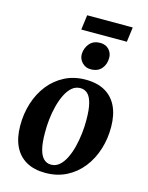

<svg xmlns="http://www.w3.org/2000/svg" viewBox="-135 -1002 843 1097"><g transform="rotate(15 286.0 -453.0)"><path d="M329 -561.5Q397 -561.5 443.2 -535.5Q489.5 -509.5 513.8 -459.5Q538 -409.5 538.5 -338Q539 -268 519 -204.8Q499 -141.5 460.5 -92.5Q422 -43.5 366.8 -15.2Q311.5 13 242 13Q175.5 13 129.2 -13.2Q83 -39.5 59 -89.2Q35 -139 34.5 -210Q34 -281 54 -344.5Q74 -408 112.5 -456.8Q151 -505.5 205.8 -533.5Q260.5 -561.5 329 -561.5ZM312 -507Q284 -507 262.5 -488.5Q241 -470 225.5 -438.5Q210 -407 200 -368.2Q190 -329.5 185.5 -288.5Q181 -247.5 181.5 -210Q181.5 -148.5 191.2 -111.2Q201 -74 219 -57.5Q237 -41 261.5 -41Q289.5 -41 310.8 -59.5Q332 -78 347.5 -109.5Q363 -141 372.8 -180Q382.5 -219 387.2 -260Q392 -301 391.5 -339Q391.5 -400.5 382 -437.2Q372.5 -474 355 -490.5Q337.5 -507 312 -507ZM338.5 -626Q308.5 -626 288 -647.8Q267.5 -669.5 268.5 -699Q270.5 -735.5 293 -760.8Q315.5 -786 354 -786Q388 -786 407 -764.8Q426 -743.5 425.5 -716Q425.5 -678 403.5 -652Q381.5 -626 338.5 -626ZM241 -919H510.5L499 -831.5H229.5Z"/></g></svg>

Font: Merriweather 36pt
Style: Bold Italic
Weight: 700
Italic angle: -7.8°
Version: Version 2.101